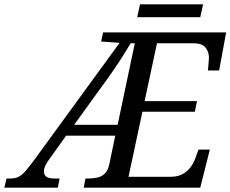

<svg xmlns="http://www.w3.org/2000/svg" viewBox="-78 -863 1060 883"><path d="M-58 0 -48 -42H-29Q-15 -42 -3.5 -45.5Q8 -49 19 -57Q30 -65 43 -80.5Q56 -96 74 -120L472 -666L387 -672L396 -714H962L930 -539H878Q879 -544 880 -557Q881 -570 882 -582.5Q883 -595 883 -597Q883 -625 867 -644.5Q851 -664 812 -664H644L587 -398H828L818 -349H577L513 -50H706Q738 -50 760 -61.5Q782 -73 796.5 -91.5Q811 -110 819 -132L835 -175H887L843 0H307L315 -42H328Q350 -42 370 -46.5Q390 -51 404.5 -65Q419 -79 425 -109L452 -239H226L151 -134Q138 -117 131 -102Q124 -87 124 -75Q124 -58 135.5 -50Q147 -42 175 -42H196L188 0ZM263 -289H463L542 -664H523Q509 -640 488 -607Q467 -574 443 -539Q419 -504 396 -473ZM553 -784 566 -843H856L843 -784Z"/></svg>

Font: Noto Serif
Style: Italic
Weight: 400
Italic angle: -12°
Designer: Monotype Design Team
Foundry: Monotype Imaging Inc.
Version: Version 2.013